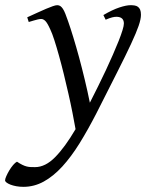

<svg xmlns="http://www.w3.org/2000/svg" viewBox="-108 -477 581 741"><path d="M436 -419.9Q436 -403.3 427 -377.2Q418 -351.1 397.7 -307.4Q377.4 -263.7 344.5 -198.7Q311.5 -133.8 264.2 -40Q231.4 23.9 199 76.2Q166.5 128.4 132.3 165.8Q98.1 203.1 61 223.6Q23.9 244.1 -17.6 244.1Q-32.2 244.1 -45.2 241.7Q-58.1 239.3 -67.6 235.6Q-77.1 231.9 -82.8 227.5Q-88.4 223.1 -88.4 219.2Q-88.4 213.4 -83.7 202.9Q-79.1 192.4 -72.3 180.9Q-65.4 169.4 -57.4 159.9Q-49.3 150.4 -42.5 147Q-30.8 154.8 -21.7 159.2Q-12.7 163.6 -4.9 165.5Q2.9 167.5 10.7 167.7Q18.6 168 27.3 168Q66.9 168 104.7 129.6Q142.6 91.3 183.6 21.5Q178.7 -6.8 171.6 -42.5Q164.6 -78.1 156 -115.7Q147.5 -153.3 138.2 -191.2Q128.9 -229 119.6 -262.2Q110.4 -295.4 101.8 -322Q93.3 -348.6 85.9 -363.8Q74.7 -388.7 66.9 -396.2Q59.1 -403.8 50.8 -403.8Q46.4 -403.8 38.3 -402.1Q30.3 -400.4 22.5 -397.9Q13.2 -395.5 2.9 -392.1L-2.9 -410.2Q17.6 -419.4 36.1 -428Q54.7 -436.5 69.6 -442.9Q84.5 -449.2 95.7 -453.1Q106.9 -457 112.8 -457Q119.6 -457 124.8 -453.6Q129.9 -450.2 134.8 -442.9Q139.6 -435.5 144.3 -423.6Q148.9 -411.6 154.8 -395Q164.1 -368.7 175 -332.8Q186 -296.9 197.3 -255.4Q208.5 -213.9 219.2 -169.2Q230 -124.5 238.8 -80.6Q254.4 -111.3 270.3 -143.3Q286.1 -175.3 300.8 -206.5Q315.4 -237.8 327.9 -266.4Q340.3 -294.9 349.9 -318.8Q359.4 -342.8 364.7 -360.1Q370.1 -377.4 370.1 -386.2Q370.1 -410.6 344.2 -412.1Q328.6 -413.6 299.8 -400.9L291 -418.9Q326.2 -439.5 352.8 -448.2Q379.4 -457 396 -457Q404.3 -457 411.6 -455.8Q418.9 -454.6 424.3 -450.7Q429.7 -446.8 432.9 -439.5Q436 -432.1 436 -419.9Z"/></svg>

Font: Gentium Plus Afr
Style: Italic
Weight: 400
Italic angle: -8°
Designer: J. Victor Gaultney, Annie Olsen, Iska Routamaa, Becca Hirsbrunner
Foundry: SIL International
Version: Version 5.000